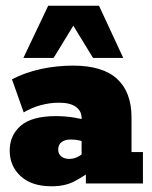

<svg xmlns="http://www.w3.org/2000/svg" viewBox="-20 -643 534 673"><path d="M161 10Q91 10 52.5 -25.5Q14 -61 14 -115Q14 -169 53 -202.5Q92 -236 176 -236Q208 -236 239 -231Q270 -226 285 -220L266 -206V-229Q266 -254 246 -268.5Q226 -283 187 -283Q155 -283 123.5 -274.5Q92 -266 63 -249L22 -365Q68 -389 123 -401Q178 -413 236 -413Q340 -413 390.5 -366.5Q441 -320 441 -231V-110H481V0H281V-68L308 -50Q274 -25 241 -7.5Q208 10 161 10ZM222 -86Q241 -86 256 -95Q271 -104 281 -115L266 -78V-169L284 -141Q274 -147 259.5 -150.5Q245 -154 228 -154Q208 -154 196 -145Q184 -136 184 -119Q184 -103 195 -94.5Q206 -86 222 -86ZM62 -440 149 -623H327L412 -440H306L237 -553L168 -440Z"/></svg>

Font: Rokkitt SemiBold Black
Style: Regular
Weight: 900
Version: Version 3.103